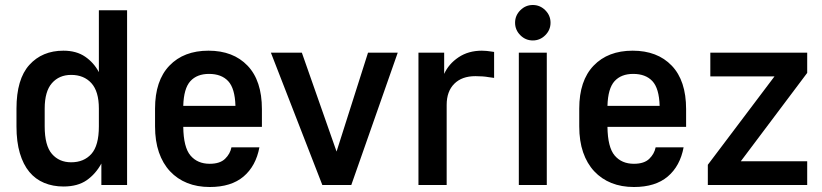

<svg xmlns="http://www.w3.org/2000/svg" viewBox="-20 -741 3294 769"><path d="M234 6Q192 6 157 -8.5Q122 -23 97.5 -52.5Q73 -82 59.5 -127.5Q46 -173 46 -235V-306Q46 -424 97.5 -481Q149 -538 234 -538Q286 -538 321 -514Q356 -490 376 -452V-700H489V0H386V-86Q363 -44 327 -19Q291 6 234 6ZM265 -91Q316 -91 346 -124.5Q376 -158 376 -235V-306Q376 -375 346 -408Q316 -441 265 -441Q217 -441 188 -408Q159 -375 159 -306V-235Q159 -158 188 -124.5Q217 -91 265 -91Z M820 8Q770 8 730 -8Q690 -24 661 -55Q632 -86 616.5 -131Q601 -176 601 -235V-306Q601 -418 658.5 -478Q716 -538 815 -538Q914 -538 971.5 -478Q1029 -418 1029 -304V-233H714Q715 -151 743 -118Q771 -85 820 -85Q861 -85 881.5 -105Q902 -125 907 -151H1019Q1005 -76 955.5 -34Q906 8 820 8ZM817 -445Q769 -445 742.5 -416Q716 -387 714 -317H923Q921 -387 894 -416Q867 -445 817 -445Z M1065 -530H1189L1328 -134L1454 -530H1573L1387 0H1271Z M1656 -530H1759V-445Q1777 -485 1816.5 -511.5Q1856 -538 1910 -538Q1921 -538 1929.5 -537Q1938 -536 1945 -535Q1953 -534 1959 -533V-429Q1948 -430 1937 -432Q1926 -434 1913 -435Q1900 -436 1884 -436Q1830 -436 1799.5 -405.5Q1769 -375 1769 -321V0H1656Z M2058 -530H2170V0H2058ZM2114 -579Q2085 -579 2064 -600Q2043 -621 2043 -650Q2043 -679 2064 -700Q2085 -721 2114 -721Q2143 -721 2164 -700Q2185 -679 2185 -650Q2185 -621 2164 -600Q2143 -579 2114 -579Z M2519 8Q2469 8 2429 -8Q2389 -24 2360 -55Q2331 -86 2315.5 -131Q2300 -176 2300 -235V-306Q2300 -418 2357.5 -478Q2415 -538 2514 -538Q2613 -538 2670.5 -478Q2728 -418 2728 -304V-233H2413Q2414 -151 2442 -118Q2470 -85 2519 -85Q2560 -85 2580.5 -105Q2601 -125 2606 -151H2718Q2704 -76 2654.5 -34Q2605 8 2519 8ZM2516 -445Q2468 -445 2441.5 -416Q2415 -387 2413 -317H2622Q2620 -387 2593 -416Q2566 -445 2516 -445Z M2815 -81 3082 -435H2825V-530H3213V-449L2947 -95H3213V0H2815Z"/></svg>

Font: Golos UI Medium
Style: Regular
Weight: 500
Designer: A.Korolkova, Vitaly Kuzmin
Foundry: ParaType Ltd
Version: Version 2.000